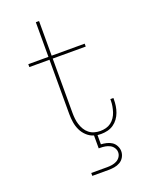

<svg xmlns="http://www.w3.org/2000/svg" viewBox="-174 -817 848 1120"><g transform="rotate(-20 250.0 -257.5)"><path d="M198 220V202H298Q313 202 328 199.5Q343 197 356.5 190Q370 183 378.5 170Q387 157 387 142Q387 127 378.5 114Q370 101 356.5 94Q343 87 328 84.5Q313 82 298 82H288V2Q264 -5 244.5 -23Q225 -41 214 -64.5Q203 -88 199 -113.5Q195 -139 195 -165V-502H70V-520H195V-735H215V-520H420V-502H215V-165Q215 -147 217 -128.5Q219 -110 224.5 -92.5Q230 -75 239.5 -59Q249 -43 263.5 -31.5Q278 -20 296 -15Q314 -10 332 -10Q350 -10 367.5 -14.5Q385 -19 399 -29.5Q413 -40 423 -55Q433 -70 438.5 -87Q444 -104 447 -121.5Q450 -139 450 -157V-165H469V-156Q469 -136 466 -116Q463 -96 456 -77Q449 -58 437 -41.5Q425 -25 408.5 -13.5Q392 -2 372 3Q352 8 332 8Q326 8 320 7.5Q314 7 308 7V64Q325 65 342.5 69Q360 73 374.5 82.5Q389 92 397.5 108.5Q406 125 406 142Q406 161 396.5 178Q387 195 370.5 204.5Q354 214 335.5 217Q317 220 298 220Z"/></g></svg>

Font: Iosevka Curly Thin
Style: Regular
Weight: 100
Monospace: yes
Designer: Belleve Invis
Foundry: Belleve Invis
Version: Version 22.1.2; ttfautohint (v1.8.4)